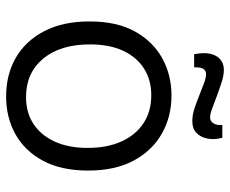

<svg xmlns="http://www.w3.org/2000/svg" viewBox="-82 -656 751 627"><g transform="rotate(90 293.5 -342.5)"><path d="M295 13Q223 13 168 -19Q113 -51 81.5 -112Q50 -173 50 -259Q50 -349 83 -408Q116 -467 170.5 -497Q225 -527 292 -527Q361 -527 416.5 -495.5Q472 -464 504.5 -403.5Q537 -343 537 -255Q537 -167 505 -107.5Q473 -48 418.5 -17.5Q364 13 295 13ZM297 -52Q348 -52 385 -76.5Q422 -101 442.5 -146Q463 -191 463 -253Q463 -317 442 -363.5Q421 -410 382.5 -435.5Q344 -461 291 -461Q241 -461 203.5 -437Q166 -413 145.5 -368.5Q125 -324 125 -261Q125 -164 171.5 -108Q218 -52 297 -52ZM375 -595Q356 -595 334.5 -602Q313 -609 291 -618Q269 -627 251 -633.5Q233 -640 222 -640Q211 -640 205 -631Q199 -622 200 -601H157Q151 -632 155.5 -653Q160 -674 173.5 -686Q187 -698 208 -698Q226 -698 248 -691Q270 -684 292.5 -675.5Q315 -667 334 -660Q353 -653 363 -653Q376 -653 383 -664.5Q390 -676 388 -693H430Q437 -666 432.5 -644Q428 -622 414 -608.5Q400 -595 375 -595Z"/></g></svg>

Font: Bricolage Grotesque 36pt Light
Style: Regular
Weight: 300
Designer: Mathieu Triay
Foundry: Atelier Triay
Version: Version 1.001;gftools[0.9.33.dev8+g029e19f]